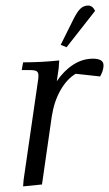

<svg xmlns="http://www.w3.org/2000/svg" viewBox="-20 -663 392 690"><path d="M58.1 -411.1 63 -439Q129.9 -439 192.9 -445.8L190.9 -418L184.1 -371.1Q209.5 -408.7 242.9 -430.4Q276.4 -452.1 314 -452.1Q352.1 -452.1 352.1 -428.2Q352.1 -410.2 339.8 -388.2L252 -397.9Q220.2 -378.9 197.3 -338.6Q174.3 -298.3 166 -244.1L130.9 0L63 6.8L64.9 -17.1L115.2 -363.8Q118.2 -380.9 118.2 -391.1Q118.2 -402.8 111.8 -407Q105.5 -411.1 87.9 -411.1ZM198.2 -502 244.1 -594.2Q257.8 -621.6 269.5 -632.3Q281.2 -643.1 296.9 -643.1Q312.5 -643.1 321.8 -624L219.2 -493.2Z"/></svg>

Font: Dihjauti
Style: Italic
Weight: 400
Italic angle: -9°
Designer: T. Christopher White
Version: Version 3.0.0